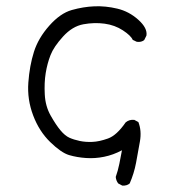

<svg xmlns="http://www.w3.org/2000/svg" viewBox="-20 -495 540 605"><path d="M365.2 89.8 352.5 83Q345.7 74.2 344.7 62.5Q351.6 43 356 21.5Q360.4 0 364.3 -21.5Q336.9 -6.8 308.1 -1Q279.3 4.9 251 2.9Q222.7 1 197.8 -6.3Q172.9 -13.7 138.2 -47.4Q103.5 -81.1 84.5 -131.3Q65.4 -181.6 69.3 -234.9Q73.2 -288.1 86.9 -331.5Q100.6 -375 135.3 -414.1Q169.9 -453.1 206.1 -463.4Q242.2 -473.6 277.3 -475.1Q312.5 -476.6 349.6 -467.8Q386.7 -459 416 -432.6Q445.3 -406.2 441.4 -382.8L434.6 -369.1Q425.8 -361.3 411.1 -363.3L398.4 -369.1Q392.6 -382.8 367.2 -399.4Q341.8 -416 309.6 -420.4Q277.3 -424.8 242.7 -418.5Q208 -412.1 178.7 -379.9Q149.4 -347.7 139.2 -321.3Q128.9 -294.9 124 -264.6Q119.1 -234.4 121.1 -197.3Q123 -160.2 139.6 -130.9Q156.2 -101.6 170.4 -84.5Q184.6 -67.4 198.7 -61Q212.9 -54.7 231.4 -50.8Q250 -46.9 271.5 -47.9Q293 -48.8 320.3 -58.6Q347.7 -68.4 376 -109.4Q387.7 -119.1 403.3 -117.2L416 -110.4Q426.8 -83 420.9 -49.3Q415 -15.6 408.7 18.1Q402.3 51.8 388.7 83Q379.9 90.8 365.2 89.8Z"/></svg>

Font: JasonHandwriting2
Style: Regular
Weight: 400
Version: Version 1.05.10